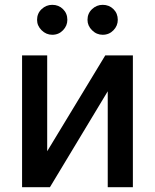

<svg xmlns="http://www.w3.org/2000/svg" viewBox="-20 -775 642 795"><path d="M175.4 -148.8 415.8 -545.5H530.2V0H426.1V-397L186.8 0H71.4V-545.5H175.4ZM196.4 -631Q171.2 -631 152.3 -649.7Q133.5 -668.3 133.5 -692.8Q133.5 -719.5 152.3 -737.2Q171.2 -755 196.4 -755Q223 -755 240.9 -737.2Q258.9 -719.5 258.9 -692.8Q258.9 -668.3 240.9 -649.7Q223 -631 196.4 -631ZM405.2 -631Q380 -631 361.2 -649.7Q342.3 -668.3 342.3 -692.8Q342.3 -719.5 361.2 -737.2Q380 -755 405.2 -755Q431.8 -755 449.8 -737.2Q467.7 -719.5 467.7 -692.8Q467.7 -668.3 449.8 -649.7Q431.8 -631 405.2 -631Z"/></svg>

Font: InterMG Medium
Style: Regular
Weight: 500
Designer: Rasmus Andersson
Foundry: rsms
Version: Version 3.019;December 26, 2023;FontCreator 15.0.0.2955 64-b